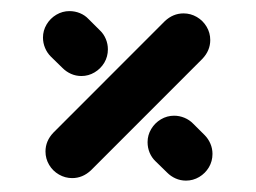

<svg xmlns="http://www.w3.org/2000/svg" viewBox="-20 -431 458 344"><path d="M244.4 -176.3Q244.4 -188.9 250.9 -199.8Q257.4 -210.7 268.3 -217.2Q279.3 -223.7 291.9 -223.7Q301.5 -223.7 310.4 -220Q319.3 -216.3 325.9 -209.6L346.7 -188.9Q353.3 -182.2 357 -173.5Q360.7 -164.8 360.7 -155.2Q360.7 -142.2 354.3 -131.3Q347.8 -120.4 336.9 -113.9Q325.9 -107.4 313.3 -107.4Q303.3 -107.4 294.6 -111.3Q285.9 -115.2 279.3 -121.9L258.5 -142.2Q251.9 -148.5 248.1 -157.4Q244.4 -166.3 244.4 -176.3ZM109.3 -111.9Q96.7 -111.9 85.6 -118.3Q74.4 -124.8 68 -135.7Q61.5 -146.7 61.5 -159.6Q61.5 -178.5 75.6 -193.3L275.2 -393Q290 -407 308.9 -407Q321.5 -407 332.6 -400.6Q343.7 -394.1 350.2 -383.1Q356.7 -372.2 356.7 -359.3Q356.7 -340.4 342.6 -325.6L143 -125.9Q128.1 -111.9 109.3 -111.9ZM57 -363.7Q57 -376.3 63.5 -387.2Q70 -398.1 80.9 -404.6Q91.9 -411.1 104.4 -411.1Q114.4 -411.1 123.3 -407.4Q132.2 -403.7 138.5 -397L159.3 -376.3Q165.9 -370 169.6 -361.1Q173.3 -352.2 173.3 -342.6Q173.3 -329.6 166.9 -318.7Q160.4 -307.8 149.4 -301.3Q138.5 -294.8 125.9 -294.8Q115.9 -294.8 107.2 -298.7Q98.5 -302.6 91.9 -309.3L71.1 -329.6Q64.4 -336.3 60.7 -345.2Q57 -354.1 57 -363.7Z"/></svg>

Font: 26F Galaxy Hebrew Extra Bold
Style: Regular
Weight: 800
Designer: C₂₉H₂₅N₃O₅
Version: Version 1.000